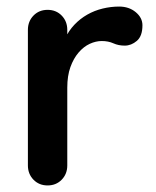

<svg xmlns="http://www.w3.org/2000/svg" viewBox="-20 -565 474 585"><path d="M125 0Q99 0 82 -17.5Q65 -35 65 -61V-474Q65 -500 82 -517.5Q99 -535 125 -535Q151 -535 168 -517.5Q185 -500 185 -474V-380L178 -447Q189 -471 206.5 -489.5Q224 -508 246 -520.5Q268 -533 293 -539Q318 -545 343 -545Q373 -545 393.5 -528Q414 -511 414 -488Q414 -455 397 -440.5Q380 -426 360 -426Q341 -426 325.5 -433Q310 -440 290 -440Q272 -440 253.5 -431.5Q235 -423 219.5 -405Q204 -387 194.5 -360.5Q185 -334 185 -298V-61Q185 -35 168 -17.5Q151 0 125 0Z"/></svg>

Font: Quicksand Variable Light
Style: Regular
Weight: 300
Designer: Andrew Paglinawan
Foundry: Andrew Paglinawan
Version: Version 3.004